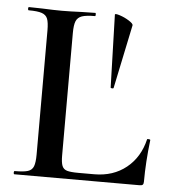

<svg xmlns="http://www.w3.org/2000/svg" viewBox="-48 -671 637 715"><g transform="rotate(5 270.5 -313.5)"><path d="M203 -85Q203 -59 208 -46.5Q213 -34 226.5 -30Q240 -26 269 -26H328Q399 -26 448 -65.5Q497 -105 513 -173Q513 -174 517 -174Q525 -174 525 -171Q515 -87 515 -15Q515 -7 512 -3.5Q509 0 500 0H32Q29 0 29 -6Q29 -12 32 -12Q66 -12 81.5 -17Q97 -22 102.5 -36.5Q108 -51 108 -81V-544Q108 -574 102.5 -588Q97 -602 81 -607.5Q65 -613 32 -613Q29 -613 29 -619Q29 -625 32 -625L82 -624Q126 -622 155 -622Q184 -622 230 -624L280 -625Q282 -625 282 -619Q282 -613 280 -613Q247 -613 231 -607.5Q215 -602 209 -587.5Q203 -573 203 -543ZM422 -591 372 -352Q371 -350 366 -350.5Q361 -351 361 -353L353 -625Q353 -630 371.5 -624Q390 -618 406.5 -607.5Q423 -597 422 -591Z"/></g></svg>

Font: Cormorant Garamond SemiBold
Style: Regular
Weight: 600
Designer: Christian Thalmann (Catharsis Fonts)
Version: Version 3.000